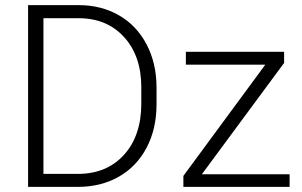

<svg xmlns="http://www.w3.org/2000/svg" viewBox="-20 -731 1181 751"><path d="M89.8 0ZM89.8 0V-710.9H288.6Q376 -710.9 445.3 -671.1Q514.6 -631.3 553.5 -557.1Q592.3 -482.9 592.3 -388.2V-322.8Q592.3 -227.5 553.7 -153.8Q515.1 -80.1 445.1 -40Q375 0 284.2 0ZM149.9 -659.7V-50.8H284.7Q397 -50.8 464.8 -125.2Q532.7 -199.7 532.7 -326.7V-389.2Q532.7 -511.7 465.8 -585.4Q398.9 -659.2 289.6 -659.7ZM769.5 -49.3H1112.8V0H697.3V-43L1017.6 -478H707V-528.3H1091.3V-484.9Z"/></svg>

Font: Roboto Light
Style: Regular
Weight: 300
Designer: Google
Version: Version 2.134; 2016; ttfautohint (v1.6)